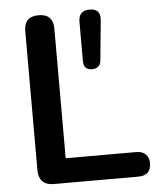

<svg xmlns="http://www.w3.org/2000/svg" viewBox="-52 -758 662 802"><g transform="rotate(-5 279.5 -356.5)"><path d="M140 0Q110 0 94 -16.5Q78 -33 78 -62V-646Q78 -708 139 -708Q200 -708 200 -646V-103H495Q521 -103 535 -89.5Q549 -76 549 -52Q549 0 495 0ZM342 -464Q307 -464 307 -501V-666Q307 -713 354 -713Q401 -713 396 -664L380 -499Q377 -464 342 -464Z"/></g></svg>

Font: Chiron GoRound TC M
Style: Regular
Weight: 500
Designer: Ryoko NISHIZUKA 西塚涼子 (kana, bopomofo & ideographs); Paul D. Hunt (Latin, Greek & Cyrillic); Sandoll Communications 산돌커뮤니
Foundry: Adobe
Version: Version 1.000;hotconv 1.1.1;makeotfexe 2.6.0